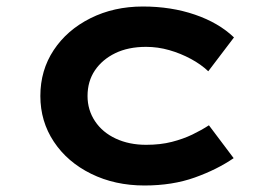

<svg xmlns="http://www.w3.org/2000/svg" viewBox="-20 -560 833 590"><path d="M424 10Q333 10 260 -26Q187 -62 145.5 -124.5Q104 -187 104 -265Q104 -344 145 -406Q186 -468 258 -504Q330 -540 419 -540Q506 -540 579 -515Q652 -490 699 -445L620 -341Q598 -362 566.5 -379Q535 -396 500 -406Q465 -416 429 -416Q374 -416 334 -396.5Q294 -377 271.5 -343.5Q249 -310 249 -265Q249 -222 272 -187.5Q295 -153 336 -134Q377 -115 429 -115Q473 -115 508 -124Q543 -133 571 -146.5Q599 -160 622 -175L698 -74Q647 -39 578.5 -14.5Q510 10 424 10Z"/></svg>

Font: Lexend Peta SemiBold
Style: Regular
Weight: 600
Designer: Bonnie Shaver-Troup, Thomas Jockin
Foundry: Lexend
Version: Version 1.007